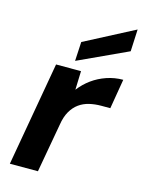

<svg xmlns="http://www.w3.org/2000/svg" viewBox="-115 -824 664 892"><g transform="rotate(15 217.0 -378.0)"><path d="M22 0 110 -501H230L227 -411Q251 -442 282 -464.5Q313 -487 351 -500Q389 -513 430 -513L406 -370H363Q332 -370 305 -363.5Q278 -357 256.5 -341.5Q235 -326 220 -300Q205 -274 199 -235L157 0ZM191 -540 196 -632 434 -756 429 -650Z"/></g></svg>

Font: DM Sans 18pt
Style: Bold Italic
Weight: 700
Italic angle: -10°
Designer: Colophon Foundry, Jonny Pinhorn
Foundry: Colophon Foundry
Version: Version 4.004;gftools[0.9.30]